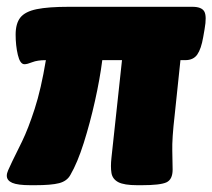

<svg xmlns="http://www.w3.org/2000/svg" viewBox="-31 -543 625 565"><path d="M59 2Q21 2 5 -5Q-11 -12 -11 -26Q-11 -33 -7 -42Q-3 -51 5 -68Q16 -90 34 -127Q52 -164 71 -222.5Q90 -281 104 -366Q79 -366 64 -360Q49 -354 41 -354Q28 -354 21.5 -381.5Q15 -409 15 -441Q15 -474 29 -491.5Q43 -509 77 -516Q111 -523 172 -523H535Q562 -523 570 -509.5Q578 -496 571 -457L567 -434Q561 -399 549.5 -382.5Q538 -366 514 -366H500L483 -204Q475 -135 476 -99.5Q477 -64 477 -44Q477 -15 459 -6.5Q441 2 386 2H373Q334 2 317 -7Q300 -16 297 -34Q294 -52 297 -79L328 -366H270Q263 -311 248.5 -246Q234 -181 215.5 -122.5Q197 -64 176 -28Q166 -10 143 -4Q120 2 72 2Z"/></svg>

Font: Asap Semi Condensed Semi Condensed Black
Style: Italic
Weight: 900
Width: 4
Italic angle: -6°
Designer: Pablo Cosgaya
Foundry: Omnibus-Type
Version: Version 3.001; ttfautohint (v1.8.4.7-5d5b)